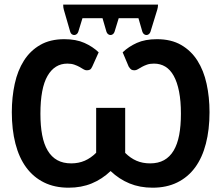

<svg xmlns="http://www.w3.org/2000/svg" viewBox="-20 -830 986 856"><path d="M32.7 0ZM526.9 -596.7Q553.2 -622.1 590.1 -638.7Q627 -655.3 679.7 -655.3Q743.2 -655.3 787.6 -629.6Q832 -604 860.1 -559.8Q888.2 -515.6 901.1 -456.3Q914.1 -397 914.1 -329.6Q914.1 -252 897.9 -189.5Q881.8 -127 849.9 -83.5Q817.9 -40 770.3 -16.6Q722.7 6.8 660.2 6.8Q603.5 6.8 557.4 -12.2Q511.2 -31.2 473.1 -67.4Q435.1 -31.2 388.9 -12.2Q342.8 6.8 286.1 6.8Q223.6 6.8 176.3 -16.6Q128.9 -40 96.9 -83.5Q64.9 -127 48.8 -189.5Q32.7 -252 32.7 -329.6Q32.7 -397 45.7 -456.3Q58.6 -515.6 86.7 -559.8Q114.7 -604 159.2 -629.6Q203.6 -655.3 266.6 -655.3Q319.3 -655.3 356.4 -638.7Q393.6 -622.1 419.9 -596.7L391.6 -533.7Q386.7 -522.5 380.9 -519.5Q375 -516.6 366.7 -516.6Q359.4 -516.6 352.1 -521.2Q344.7 -525.9 334.7 -531.5Q324.7 -537.1 311.5 -541.7Q298.3 -546.4 280.3 -546.4Q223.6 -546.4 191.9 -491.7Q160.2 -437 160.2 -322.8Q160.2 -269 168 -228Q175.8 -187 192.6 -158.7Q209.5 -130.4 235.4 -116Q261.2 -101.6 297.4 -101.6Q330.6 -101.6 357.9 -113.5Q385.3 -125.5 408.7 -148.9V-349.1H538.1V-148.4Q561.5 -125 588.6 -113.3Q615.7 -101.6 649.4 -101.6Q685.5 -101.6 711.4 -116Q737.3 -130.4 754.2 -158.7Q771 -187 778.8 -228Q786.6 -269 786.6 -322.8Q786.6 -379.9 778.3 -421.9Q770 -463.9 754.6 -491.7Q739.3 -519.5 717 -533Q694.8 -546.4 666.5 -546.4Q647.9 -546.4 635 -541.7Q622.1 -537.1 612.1 -531.5Q602.1 -525.9 594.5 -521.2Q586.9 -516.6 579.6 -516.6Q571.3 -516.6 565.9 -519.5Q560.5 -522.5 553.7 -533.2ZM684.6 -809.6Q684.6 -802.7 683.6 -797.6Q682.6 -792.5 681.2 -787.1L650.9 -688.5Q648.4 -681.2 643.3 -677.5Q638.2 -673.8 632.8 -673.8Q627.4 -673.8 622.3 -677.5Q617.2 -681.2 614.7 -688.5L597.2 -749H509.3L490.7 -688.5Q488.3 -681.2 483.2 -677.5Q478 -673.8 472.7 -673.8Q467.3 -673.8 462.2 -677.5Q457 -681.2 454.6 -688.5L437 -749H347.7L329.1 -688.5Q326.7 -681.2 321.5 -677.5Q316.4 -673.8 310.8 -673.8Q305.2 -673.8 300 -677.5Q294.9 -681.2 293 -688.5L264.6 -786.6Q261.7 -795.9 261.7 -809.6Z"/></svg>

Font: Carlito
Style: Bold
Weight: 700
Designer: Lukasz Dziedzic
Foundry: tyPoland Lukasz Dziedzic
Version: Version 1.104